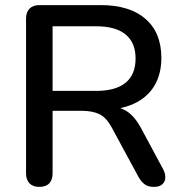

<svg xmlns="http://www.w3.org/2000/svg" viewBox="-20 -725 717 752"><path d="M134 7Q109 7 95.5 -7Q82 -21 82 -46V-652Q82 -678 96 -691.5Q110 -705 135 -705H374Q488 -705 550 -651Q612 -597 612 -498Q612 -434 584 -388Q556 -342 502.5 -318Q449 -294 374 -294L383 -308H409Q449 -308 478.5 -288Q508 -268 532 -224L618 -64Q628 -46 627.5 -29.5Q627 -13 615.5 -3Q604 7 583 7Q561 7 547.5 -2.5Q534 -12 523 -31L418 -225Q397 -264 370 -277.5Q343 -291 299 -291H186V-46Q186 -21 173 -7Q160 7 134 7ZM186 -369H357Q433 -369 472 -401Q511 -433 511 -496Q511 -558 472 -590Q433 -622 357 -622H186Z"/></svg>

Font: Nunito ExtraLight SemiBold
Style: Regular
Weight: 600
Version: Version 3.602